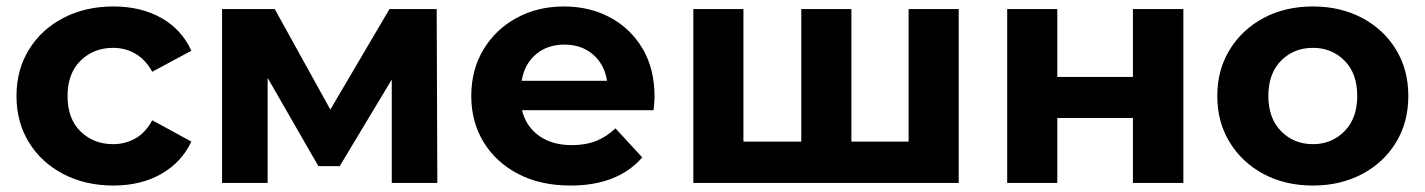

<svg xmlns="http://www.w3.org/2000/svg" viewBox="-20 -566 4409 594"><path d="M331 8Q244 8 176 -27.5Q108 -63 69.5 -125.5Q31 -188 31 -269Q31 -350 69.5 -412.5Q108 -475 176 -510.5Q244 -546 331 -546Q416 -546 479 -510.5Q542 -475 572 -409L451 -344Q430 -382 398.5 -400Q367 -418 330 -418Q270 -418 229.5 -378.5Q189 -339 189 -269Q189 -198 229.5 -159Q270 -120 330 -120Q367 -120 398.5 -137.5Q430 -155 451 -194L572 -128Q542 -64 479 -28Q416 8 331 8Z M667 0V-538H830L1002 -227L1185 -538H1331L1333 0H1192V-320L1031 -52H965L808 -325V0Z M1745 8Q1652 8 1583 -28Q1514 -64 1476 -126.5Q1438 -189 1438 -269Q1438 -350 1475.5 -412.5Q1513 -475 1578 -510.5Q1643 -546 1725 -546Q1804 -546 1867.5 -512Q1931 -478 1968 -415.5Q2005 -353 2005 -267Q2005 -258 2004 -246.5Q2003 -235 2002 -225H1595Q1607 -175 1647.5 -146Q1688 -117 1749 -117Q1792 -117 1824.5 -130Q1857 -143 1884 -169L1967 -79Q1891 8 1745 8ZM1594 -316H1858Q1850 -367 1814.5 -397.5Q1779 -428 1726 -428Q1673 -428 1637.5 -397.5Q1602 -367 1594 -316Z M2125 0V-538H2280V-128H2459V-538H2614V-128H2791V-538H2946V0Z M3096 0V-538H3251V-328H3485V-538H3641V0H3485V-201H3251V0Z M4042 8Q3956 8 3889.5 -27.5Q3823 -63 3784.5 -125.5Q3746 -188 3746 -269Q3746 -350 3784.5 -412.5Q3823 -475 3889.5 -510.5Q3956 -546 4042 -546Q4127 -546 4194 -510.5Q4261 -475 4299 -412.5Q4337 -350 4337 -269Q4337 -188 4299 -125.5Q4261 -63 4194 -27.5Q4127 8 4042 8ZM4042 -120Q4100 -120 4139.5 -160Q4179 -200 4179 -269Q4179 -339 4139.5 -378.5Q4100 -418 4042 -418Q3983 -418 3943.5 -378.5Q3904 -339 3904 -269Q3904 -200 3943.5 -160Q3983 -120 4042 -120Z"/></svg>

Font: Montserrat
Style: Bold
Weight: 700
Designer: Julieta Ulanovsky
Foundry: Julieta Ulanovsky
Version: Version 9.000; ttfautohint (v1.8.4.7-5d5b)